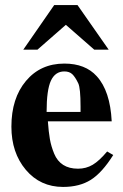

<svg xmlns="http://www.w3.org/2000/svg" viewBox="-20 -724 484 758"><path d="M409 -528H352L240 -626L128 -528H72L194 -704H286ZM403 -126 427 -112Q383 -42 338.5 -14Q294 14 229 14Q139 14 82 -53.5Q25 -121 25 -224Q25 -336 82.5 -404.5Q140 -473 234 -473Q317 -473 362 -423Q415 -365 421 -245H169Q172 -203 177 -174.5Q182 -146 194 -117Q206 -88 229.5 -73Q253 -58 288 -58Q320 -58 346 -73.5Q372 -89 403 -126ZM298 -282V-303Q298 -376 289 -395Q277 -420 265.5 -431Q254 -442 234 -442Q198 -442 181 -405.5Q164 -369 164 -282Z"/></svg>

Font: STIX
Style: Bold
Weight: 700
Designer: MicroPress Inc., with final additions and corrections provided by Coen Hoffman, Elsevier (retired)
Version: Version 1.1.1